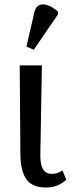

<svg xmlns="http://www.w3.org/2000/svg" viewBox="-20 -828 322 857"><path d="M186 9Q124 9 98 -27.5Q72 -64 71 -138L68 -536H167L160 -134Q160 -108 165 -90Q170 -72 181 -62Q192 -52 209 -52Q226 -52 236.5 -56Q247 -60 259 -67L276 -26Q262 -12 239 -1.5Q216 9 186 9ZM131 -606 98 -620 134 -776Q139 -795 150.5 -802.5Q162 -810 177.5 -808Q193 -806 209 -797.5Q225 -789 239 -776V-764Z"/></svg>

Font: Noto Serif SemiCondensed
Style: Regular
Weight: 400
Width: 4
Designer: Monotype Design Team
Foundry: Monotype Imaging Inc.
Version: Version 2.013